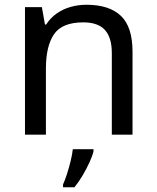

<svg xmlns="http://www.w3.org/2000/svg" viewBox="-20 -566 658 807"><path d="M343 -546Q439 -546 488 -499.5Q537 -453 537 -349V0H450V-343Q450 -408 421 -440Q392 -472 330 -472Q241 -472 207 -422Q173 -372 173 -278V0H85V-536H156L169 -463H174Q192 -491 218.5 -509.5Q245 -528 277 -537Q309 -546 343 -546ZM373 70Q369 88 356.5 115.5Q344 143 327.5 171Q311 199 293 221H245V209Q253 192 261.5 165.5Q270 139 277 110.5Q284 82 286 61H373Z"/></svg>

Font: Noto Sans Khmer
Style: Regular
Weight: 400
Designer: Danh Hong and the Monotype Design Team
Foundry: Monotype Imaging Inc.
Version: Version 2.003